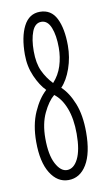

<svg xmlns="http://www.w3.org/2000/svg" viewBox="-77 -671 404 721"><g transform="rotate(-10 125.0 -310.5)"><path d="M125 10Q83 10 56.5 -32.5Q30 -75 30 -152Q30 -217 51 -264.5Q72 -312 101 -338Q79 -360 62 -398.5Q45 -437 45 -482Q45 -550 66 -590.5Q87 -631 128 -631Q171 -631 190.5 -592Q210 -553 210 -488Q210 -443 195.5 -401.5Q181 -360 158 -336Q185 -311 203 -266Q221 -221 221 -156Q221 -76 195 -33Q169 10 125 10ZM131 -359Q154 -384 164.5 -417Q175 -450 175 -486Q175 -533 163 -563Q151 -593 127 -593Q103 -593 91.5 -563.5Q80 -534 80 -489Q80 -443 94 -413Q108 -383 131 -359ZM126 -28Q152 -28 168.5 -61Q185 -94 185 -156Q185 -213 169.5 -253.5Q154 -294 127 -314Q104 -295 85 -255Q66 -215 66 -159Q66 -96 84 -62Q102 -28 126 -28Z"/></g></svg>

Font: Inconsolata UltraCondensed Light
Style: Regular
Weight: 300
Width: 1
Monospace: yes
Designer: Raph Levien, Cyreal, Brenton Simpson
Foundry: Raph Levien, Cyreal, Google
Version: Version 3.001; ttfautohint (v1.8.2.53-6de2)